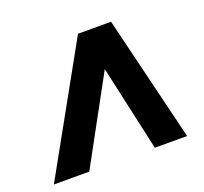

<svg xmlns="http://www.w3.org/2000/svg" viewBox="-91 -733 731 688"><g transform="rotate(-20 274.5 -389.0)"><path d="M4 -150 270 -628H396L512 -150H389L316 -480H319L139 -150Z"/></g></svg>

Font: Nunito Sans 7pt SemiCondensed Black
Style: Italic
Weight: 900
Width: 4
Italic angle: -9°
Designer: Vernon Adams
Foundry: Vernon Adams
Version: Version 3.101;gftools[0.9.27]